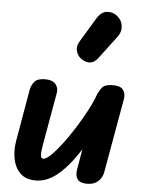

<svg xmlns="http://www.w3.org/2000/svg" viewBox="-61 -961 743 1014"><g transform="rotate(5 311.0 -454.0)"><path d="M167.5 6.5Q113.5 6.5 84.2 -22.8Q55 -52 46.2 -97.5Q37.5 -143 46 -192.5L93.5 -467Q98 -492 113.8 -511.2Q129.5 -530.5 170.5 -530.5Q209 -530.5 225.8 -510.8Q242.5 -491 238 -464.5L187.5 -179Q185.5 -165 184 -152.8Q182.5 -140.5 183 -131.2Q183.5 -122 186.8 -116.8Q190 -111.5 197 -111.5Q212 -111.5 238.2 -137.2Q264.5 -163 295.8 -204.5Q327 -246 357.8 -295Q388.5 -344 413.2 -391.2Q438 -438.5 450.5 -475Q462 -500.5 476 -515.5Q490 -530.5 531.5 -530.5Q570.5 -530.5 584.5 -510.8Q598.5 -491 594 -464.5L523 -63.5Q521.5 -55 513.2 -39.8Q505 -24.5 486.8 -12.2Q468.5 0 437 0Q400.5 0 387.2 -19.2Q374 -38.5 380 -72L398.5 -179Q380.5 -151.5 360.8 -124.5Q341 -97.5 318.8 -73.8Q296.5 -50 272.5 -32Q248.5 -14 222.2 -3.8Q196 6.5 167.5 6.5ZM356.5 -650.5Q333.5 -664.5 325.2 -690.8Q317 -717 333.5 -744.5L410.5 -872Q434.5 -912 467.2 -913.8Q500 -915.5 523 -894Q546.5 -873 548.8 -843Q551 -813 532.5 -788.5L440 -666Q421.5 -641.5 399.8 -639.5Q378 -637.5 356.5 -650.5Z"/></g></svg>

Font: Edu QLD Hand
Style: Regular
Weight: 400
Designer: Tina and Corey Anderson, Eben Sorkin
Foundry: Sorkin Type Co.
Version: Version 2.000